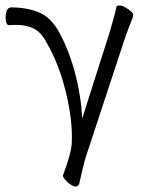

<svg xmlns="http://www.w3.org/2000/svg" viewBox="-36 -507 536 701"><path d="M-3 -415Q-13 -415 -15 -434Q-17 -453 -12 -466.5Q-7 -480 5 -480Q61 -480 106 -462Q151 -444 183 -384Q243 -270 261 -118L264 -74L364 -388Q385 -459 389 -482Q390 -487 401 -487Q412 -487 430.5 -474.5Q449 -462 450 -454.5Q451 -447 445.5 -435Q440 -423 421 -370L276 70Q268 97 253 165Q250 174 239 174Q228 174 209 156.5Q190 139 195 130Q224 53 226 15Q230 -65 204.5 -170.5Q179 -276 132 -355Q114 -389 87.5 -402.5Q61 -416 25 -416H12Q6 -416 -2 -415ZM389 -482ZM261 -118Q261 -118 261 -117Z"/></svg>

Font: LXGW WenKai Lite Light
Style: Regular
Weight: 300
Designer: LXGW / Fontworks Inc.
Foundry: LXGW / Fontworks Inc.
Version: Version 1.511; March 25, 2025